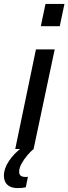

<svg xmlns="http://www.w3.org/2000/svg" viewBox="-83 -763 350 983"><path d="M126 -629 150 -743H247L223 -629ZM-5 0 101 -510H197L89 0ZM9 200Q-17 200 -33 191.5Q-49 183 -56 168.5Q-63 154 -63 136Q-63 100 -37 61Q-11 22 32 -10L89 0Q75 11 57.5 31.5Q40 52 27.5 74.5Q15 97 15 117Q15 129 22.5 136Q30 143 49 143Q51 143 52.5 143Q54 143 60 142L49 196Q40 198 29.5 199Q19 200 9 200Z"/></svg>

Font: Saira ExtraCondensed SemiBold
Style: Italic
Weight: 600
Width: 2
Italic angle: -12°
Designer: Hector Gatti with collaboration of the Omnibus-Type team
Foundry: Omnibus-Type
Version: Version 1.101